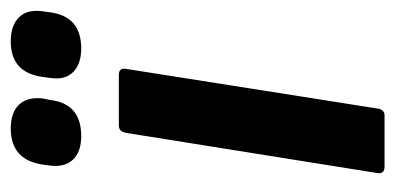

<svg xmlns="http://www.w3.org/2000/svg" viewBox="-209 -526 735 357"><g transform="rotate(-90 158.5 -347.5)"><path d="M27 0Q14 0 15 -12L90 -481Q93 -494 103 -494H198Q211 -494 209 -481L135 -12Q133 0 122 0ZM247 -564Q218 -564 203 -579Q188 -594 192 -621L194 -636Q202 -695 260 -695Q290 -695 305 -679.5Q320 -664 316 -636L314 -621Q306 -564 247 -564ZM84 -564Q55 -564 40.5 -579Q26 -594 29 -621L31 -636Q40 -695 98 -695Q128 -695 142.5 -679.5Q157 -664 154 -636L151 -621Q144 -564 84 -564Z"/></g></svg>

Font: Sofia Sans Condensed ExtraBold
Style: Italic
Weight: 800
Italic angle: -9°
Version: Version 4.100